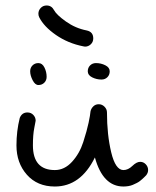

<svg xmlns="http://www.w3.org/2000/svg" viewBox="-20 -680 570 700"><path d="M491 -90Q503 -90 511.5 -81Q520 -72 520 -60Q520 -50 513 -41L510 -38Q508 -36 505.5 -33.5Q503 -31 498.5 -27Q494 -23 489.5 -19.5Q485 -16 478 -12.5Q471 -9 464 -6Q457 -3 448 -1.5Q439 0 430 0Q355 0 326 -106Q274 0 180 0Q116 0 78 -43Q40 -86 40 -150Q40 -202 52 -250Q60 -270 80 -270Q93 -270 101.5 -261Q110 -252 110 -240Q110 -238 105 -213.5Q100 -189 100 -150Q100 -60 180 -60Q215 -60 242.5 -90Q270 -120 283.5 -162Q297 -204 303 -232.5Q309 -261 310 -274Q312 -284 320 -292Q328 -300 340 -300Q352 -300 361 -291Q370 -282 370 -270Q370 -189 385.5 -124.5Q401 -60 430 -60Q447 -60 462.5 -75Q478 -90 491 -90ZM120 -630Q120 -642 128.5 -651Q137 -660 150 -660Q168 -660 177 -643Q186 -626 220.5 -601.5Q255 -577 296 -569Q320 -564 320 -540Q320 -527 311 -518.5Q302 -510 290 -510Q289 -510 287 -510.5Q285 -511 284 -511Q228 -522 184 -552.5Q140 -583 123 -617Q120 -623 120 -630ZM120 -450Q134 -450 142 -434Q150 -418 150 -400Q150 -387 141.5 -378.5Q133 -370 120 -370Q108 -370 99 -387.5Q90 -405 90 -420Q90 -433 98.5 -441.5Q107 -450 120 -450ZM300 -420Q300 -433 308.5 -441.5Q317 -450 330 -450Q348 -450 364 -442Q380 -434 380 -420Q380 -407 371.5 -398.5Q363 -390 350 -390Q332 -390 316 -398Q300 -406 300 -420Z"/></svg>

Font: Pecita
Style: Book
Weight: 400
Width: 7
Version: Version 4.3